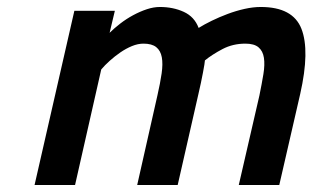

<svg xmlns="http://www.w3.org/2000/svg" viewBox="-20 -530 895 550"><path d="M79 0 193 -499H309L294 -436Q307 -449 324.5 -462.5Q342 -476 361.5 -486.5Q381 -497 400.5 -503.5Q420 -510 438 -510Q476 -510 506.5 -496Q537 -482 549 -450Q565 -460 586.5 -470.5Q608 -481 632 -490Q656 -499 680.5 -504.5Q705 -510 727 -510Q819 -510 843.5 -447.5Q868 -385 840 -261L780 0H664L723 -256Q730 -290 734.5 -317.5Q739 -345 736 -364.5Q733 -384 720.5 -394.5Q708 -405 683 -405Q647 -405 617.5 -389.5Q588 -374 567 -357Q567 -354 565.5 -345Q564 -336 561.5 -322.5Q559 -309 555.5 -292.5Q552 -276 548 -259L489 0H373L431 -257Q439 -292 443 -319.5Q447 -347 443.5 -366Q440 -385 427.5 -395Q415 -405 391 -405Q375 -405 358 -398Q341 -391 325 -380Q309 -369 294.5 -356Q280 -343 270 -331L195 0Z"/></svg>

Font: Panefresco 800wt
Style: Italic
Weight: 800
Foundry: Campivisivi & Chank Co
Version: Version 1.001